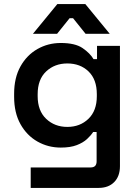

<svg xmlns="http://www.w3.org/2000/svg" viewBox="-20 -718 679 938"><path d="M49 -245V-260Q49 -338 80 -393.5Q111 -449 163 -478.5Q215 -508 277 -508Q347 -508 383.5 -483Q420 -458 437 -429H454V-494H566V94Q566 143 538 171.5Q510 200 462 200H130V100H423Q452 100 452 70V-73H435Q424 -56 405 -38.5Q386 -21 355 -9Q324 3 277 3Q215 3 163 -26.5Q111 -56 80 -111.5Q49 -167 49 -245ZM309 -98Q371 -98 412 -137.5Q453 -177 453 -248V-258Q453 -330 412.5 -369Q372 -408 309 -408Q247 -408 205.5 -369Q164 -330 164 -258V-248Q164 -177 205.5 -137.5Q247 -98 309 -98ZM141 -553 260 -698H397L516 -553H398L337 -629H320L259 -553Z"/></svg>

Font: Space Grotesk Light SemiBold
Style: Regular
Weight: 600
Version: Version 2.000